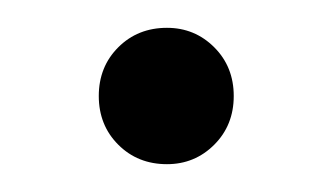

<svg xmlns="http://www.w3.org/2000/svg" viewBox="-20 -110 239 138"><path d="M100 -90Q120 -90 134 -76Q148 -62 148 -41Q148 -20 134 -6Q120 8 100 8Q79 8 65 -6Q51 -20 51 -41Q51 -62 65 -76Q79 -90 100 -90Z"/></svg>

Font: Alexandria Light
Style: Regular
Weight: 300
Designer: Mohamed Gaber
Foundry: Kief Type Foundry
Version: Version 5.100